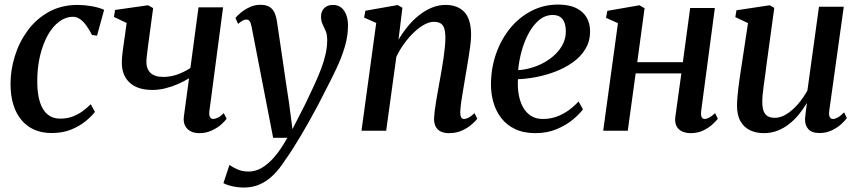

<svg xmlns="http://www.w3.org/2000/svg" viewBox="-20 -572 3761 840"><path d="M206 10Q121.5 10 74 -46.8Q26.5 -103.5 26 -204Q26 -265 44.8 -326Q63.5 -387 100.8 -438Q138 -489 193.2 -519.8Q248.5 -550.5 320.5 -550.5Q348 -550.5 380.2 -545Q412.5 -539.5 435.5 -529L404.5 -416L382.5 -419Q370 -443.5 356.8 -461.5Q343.5 -479.5 329.2 -489Q315 -498.5 299.5 -498.5Q267.5 -498.5 239 -477.5Q210.5 -456.5 189 -418Q167.5 -379.5 155 -327Q142.5 -274.5 143 -211.5Q143.5 -159.5 155 -124.2Q166.5 -89 188.5 -71Q210.5 -53 243 -53Q272 -53 295.2 -61.2Q318.5 -69.5 338.8 -83.8Q359 -98 377 -116L395.5 -82.5Q381 -63.5 354.5 -41.8Q328 -20 291 -5Q254 10 206 10Z M650 -536.5 629 -381Q627.5 -368.5 625.5 -353.5Q623.5 -338.5 622 -324.5Q620.5 -310.5 620.5 -299.5Q620.5 -270.5 638.5 -253Q656.5 -235.5 694.5 -235.5Q727.5 -235.5 757.8 -246.8Q788 -258 813 -274.5L848.5 -540H956L896 -85.5Q894 -67.5 899 -59.5Q904 -51.5 912 -51.5Q921 -51.5 932.8 -57Q944.5 -62.5 959 -77L971.5 -52.5Q963.5 -41 946.5 -26.2Q929.5 -11.5 905.2 -0.5Q881 10.5 852 10.5Q828.5 10.5 812.5 1.5Q796.5 -7.5 789 -23.8Q781.5 -40 784.5 -62.5L807 -229.5Q785 -216 758.2 -204.2Q731.5 -192.5 703 -185.5Q674.5 -178.5 647 -178.5Q582 -178.5 547.5 -210.2Q513 -242 513 -298Q513 -314 515.2 -334.2Q517.5 -354.5 520.5 -375.2Q523.5 -396 526 -413L534 -471.5L478.5 -498L483.5 -528.5L628 -549Z M1081 -453.5Q1077.5 -472.5 1072 -479.5Q1066.5 -486.5 1058 -486.5Q1049 -486.5 1040.8 -481.5Q1032.5 -476.5 1021.5 -467.5L1010 -493.5Q1017 -502.5 1033 -516Q1049 -529.5 1071.2 -540.2Q1093.5 -551 1119 -551Q1144 -551 1158.5 -542.2Q1173 -533.5 1180.5 -517.5Q1188 -501.5 1191.5 -479Q1198 -436.5 1204.5 -391.8Q1211 -347 1217.8 -301.5Q1224.5 -256 1231 -210.8Q1237.5 -165.5 1244.5 -122L1259.5 -7L1316.5 -118.5Q1337.5 -162.5 1355 -200.2Q1372.5 -238 1385.2 -271.8Q1398 -305.5 1404.8 -336.8Q1411.5 -368 1411.5 -398Q1411.5 -421 1404.8 -436.5Q1398 -452 1391.2 -466.2Q1384.5 -480.5 1384.5 -499Q1384.5 -523 1398.8 -536.8Q1413 -550.5 1436.5 -550.5Q1458.5 -550.5 1473 -538.8Q1487.5 -527 1495 -506.5Q1502.5 -486 1502.5 -460.5Q1502.5 -414.5 1488.5 -367.2Q1474.5 -320 1452.2 -273Q1430 -226 1406 -180Q1389 -145.5 1370.5 -110.8Q1352 -76 1333.2 -42.5Q1314.5 -9 1296 22Q1277.5 53 1260.2 80Q1243 107 1227.5 128.5Q1204 165.5 1177 192.5Q1150 219.5 1118 234Q1086 248.5 1047 248.5Q1022.5 248.5 997.2 243Q972 237.5 957.5 229L984 149.5Q994 157.5 1016.2 168Q1038.5 178.5 1068.5 178.5Q1097.5 178.5 1125.5 162.2Q1153.5 146 1181.5 113.5Q1209.5 81 1237 31H1175Z M1723.5 -398.5Q1742 -429.5 1764.5 -457Q1787 -484.5 1813.5 -505.5Q1840 -526.5 1869.2 -538.5Q1898.5 -550.5 1929.5 -550.5Q1981.5 -550.5 2011.2 -519.8Q2041 -489 2041 -419Q2041 -398.5 2037 -368.2Q2033 -338 2027.5 -305Q2022 -272 2017 -243Q2013 -216 2007.5 -186Q2002 -156 1998.2 -128.8Q1994.5 -101.5 1993.5 -82Q1993.5 -65.5 1997.8 -58.5Q2002 -51.5 2009 -51.5Q2018.5 -51.5 2029.8 -57.2Q2041 -63 2056 -77L2068 -52.5Q2061.5 -43.5 2044.8 -28.5Q2028 -13.5 2002.8 -1.5Q1977.5 10.5 1944.5 10.5Q1922 10.5 1907.2 2.8Q1892.5 -5 1885.5 -19.5Q1878.5 -34 1879 -54.5Q1879.5 -67 1881.8 -86.5Q1884 -106 1888 -129Q1892 -152 1896.2 -176Q1900.5 -200 1904.5 -222.5Q1908.5 -245 1912.8 -269.5Q1917 -294 1920.5 -318.2Q1924 -342.5 1926.2 -365Q1928.5 -387.5 1928.5 -406Q1928.5 -432.5 1923.5 -448Q1918.5 -463.5 1907.2 -470Q1896 -476.5 1877.5 -476.5Q1858 -476.5 1835.5 -464Q1813 -451.5 1790.8 -430.2Q1768.5 -409 1748.5 -381.5Q1728.5 -354 1714 -323.5L1669.5 0H1561.5L1626 -471.5L1573 -495L1578.5 -525L1720 -550L1740.5 -538Z M2530.5 -94Q2516 -73.5 2486.5 -49Q2457 -24.5 2415.5 -7Q2374 10.5 2322.5 10.5Q2271 10.5 2233.8 -7.2Q2196.5 -25 2173 -55.5Q2149.5 -86 2138.5 -124.8Q2127.5 -163.5 2128 -204.5Q2128.5 -275.5 2150.8 -338.2Q2173 -401 2212.5 -449Q2252 -497 2305.5 -524.5Q2359 -552 2421.5 -552Q2469.5 -552 2500.2 -537Q2531 -522 2546.2 -496Q2561.5 -470 2561.5 -436.5Q2562 -392 2541.2 -357.8Q2520.5 -323.5 2485.8 -299Q2451 -274.5 2409 -258.5Q2367 -242.5 2324.2 -234.5Q2281.5 -226.5 2246 -225.5Q2244 -192 2249 -161Q2254 -130 2267 -105.2Q2280 -80.5 2301.8 -66Q2323.5 -51.5 2355 -51.5Q2386 -51.5 2413.8 -61.2Q2441.5 -71 2466 -88.2Q2490.5 -105.5 2511 -128ZM2399 -506.5Q2365.5 -506.5 2339 -484.5Q2312.5 -462.5 2293 -426.5Q2273.5 -390.5 2262 -348.2Q2250.5 -306 2247 -265Q2276.5 -267 2306.2 -275.8Q2336 -284.5 2362.8 -299.8Q2389.5 -315 2410.5 -335.5Q2431.5 -356 2443.8 -381.5Q2456 -407 2455.5 -436.5Q2455 -471.5 2440.5 -489Q2426 -506.5 2399 -506.5Z M3047.5 -85.5Q3045.5 -67 3050 -59.2Q3054.5 -51.5 3062 -51.5Q3071 -51.5 3082 -57Q3093 -62.5 3108.5 -77L3120.5 -52.5Q3113.5 -43 3097.2 -28Q3081 -13 3056.8 -1.2Q3032.5 10.5 3001.5 10.5Q2980.5 10.5 2964.2 3Q2948 -4.5 2939.8 -20.2Q2931.5 -36 2934.5 -60.5L2961 -251H2761L2726.5 0H2619L2683.5 -470.5L2631.5 -494L2637 -524.5L2777.5 -549L2800 -536L2768 -300H2967.5L2999.5 -537H3107.5Z M3321.5 10.5Q3288.5 10.5 3262.2 -1.8Q3236 -14 3220.2 -40.5Q3204.5 -67 3204.5 -109.5Q3204.5 -125.5 3206.2 -147.5Q3208 -169.5 3211.2 -194.5Q3214.5 -219.5 3218 -243.5Q3221.5 -267.5 3224.5 -286L3252.5 -471L3197 -497L3202 -527L3347.5 -549L3367.5 -537.5L3333 -285.5Q3331 -265.5 3327.8 -243.5Q3324.5 -221.5 3321.5 -200Q3318.5 -178.5 3316.8 -159.8Q3315 -141 3315 -127.5Q3315 -100.5 3321.2 -85Q3327.5 -69.5 3339.8 -63Q3352 -56.5 3370 -56.5Q3395.5 -56.5 3422 -73.2Q3448.5 -90 3472 -117.5Q3495.5 -145 3512.5 -176.5L3563 -542.5H3671.5L3608 -87.5Q3605.5 -69.5 3610 -60.5Q3614.5 -51.5 3624 -51.5Q3633.5 -51.5 3645.2 -58Q3657 -64.5 3673 -80.5L3685 -55.5Q3678.5 -45.5 3661.5 -29.8Q3644.5 -14 3619.8 -2Q3595 10 3565.5 10Q3531.5 10 3516.5 -7Q3501.5 -24 3502 -50Q3502 -53 3502.8 -60.8Q3503.5 -68.5 3504.8 -79Q3506 -89.5 3507.5 -100.2Q3509 -111 3510 -119L3509 -120Q3494 -94.5 3475 -71.2Q3456 -48 3432.5 -29.5Q3409 -11 3381.5 -0.2Q3354 10.5 3321.5 10.5Z"/></svg>

Font: Merriweather 60pt Medium
Style: Italic
Weight: 500
Italic angle: -7.8°
Version: Version 2.101